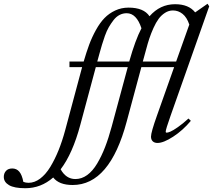

<svg xmlns="http://www.w3.org/2000/svg" viewBox="-301 -748 1132 1021"><path d="M85.4 235.8Q12.7 235.8 -18.1 195.8Q-83 252.9 -166.5 252.9Q-225.1 252.9 -252.9 236.6Q-280.8 220.2 -280.8 192.9Q-280.8 173.3 -269 160.6Q-257.3 147.9 -235.8 147.9Q-212.9 147.9 -198.5 164.8Q-184.1 181.6 -176.8 219.2Q-164.1 224.1 -148.9 224.1Q-117.2 224.1 -87.4 201.7Q-57.6 179.2 -33.4 139.4Q-9.3 99.6 10.3 51.3Q29.8 2.9 45.4 -54.7L135.7 -391.1H68.4V-420.9H144Q158.7 -471.2 173.3 -510.7Q188 -550.3 209.2 -588.6Q230.5 -627 254.6 -651.9Q278.8 -676.8 311.5 -692.1Q344.2 -707.5 382.8 -707.5Q463.4 -707.5 494.1 -661.6Q550.3 -725.6 629.9 -725.6Q702.6 -725.6 736.8 -682.1L802.7 -728L811.5 -714.4L606 -132.3Q580.1 -59.6 580.1 -47.4Q580.1 -42.5 585 -42.5Q591.8 -42.5 605.2 -48.1Q618.7 -53.7 645 -72Q671.4 -90.3 701.2 -117.7L713.9 -105.5Q671.4 -54.7 619.9 -21.2Q568.4 12.2 536.6 12.2Q520.5 12.2 511.2 3.4Q502 -5.4 502 -21.5Q502 -44.4 533.7 -133.3L625 -391.1H450.7L372.6 -101.1Q282.7 235.8 85.4 235.8ZM475.6 -483.4 458.5 -420.9H635.7L705.6 -617.2Q692.9 -655.8 669.9 -674.1Q647 -692.4 618.7 -692.4Q596.2 -692.4 576.4 -679.7Q556.6 -667 542.5 -647.7Q528.3 -628.4 515.1 -599.1Q502 -569.8 493.2 -543.5Q484.4 -517.1 475.6 -483.4ZM228.5 -465.3 216.3 -420.9H386.2Q418.5 -535.2 451.2 -597.7Q424.8 -677.7 372.6 -677.7Q352.5 -677.7 334.7 -668.5Q316.9 -659.2 302.7 -640.9Q288.6 -622.6 277.6 -603.5Q266.6 -584.5 256.8 -557.1Q247.1 -529.8 241.5 -510.7Q235.8 -491.7 228.5 -465.3ZM126 -84Q85 69.3 21.5 152.3Q50.3 204.1 100.1 204.1Q133.3 204.1 162.6 182.9Q191.9 161.6 215.6 121.8Q239.3 82 257.8 34.2Q276.4 -13.7 293 -75.2L378.4 -391.1H208.5Z"/></svg>

Font: Elstob 14pt
Style: Italic
Weight: 400
Italic angle: -20°
Designer: Peter S. Baker
Version: Version 1.015